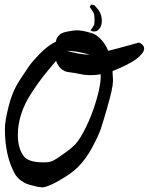

<svg xmlns="http://www.w3.org/2000/svg" viewBox="-20 -806 639 824"><path d="M368.2 -675.8Q380.9 -692.4 383.3 -698.2Q385.7 -704.1 385.7 -719.7V-723.6Q385.7 -741.2 381.8 -750Q378.9 -756.8 373 -764.6Q367.2 -772.5 365.2 -776.4Q366.2 -777.3 367.7 -780.8Q369.1 -784.2 371.1 -785.2Q372.1 -785.2 373 -786.1H374L385.7 -783.2Q401.4 -765.6 402.3 -763.7Q417 -744.1 417 -715.8Q417 -696.3 408.2 -685.1Q399.4 -673.8 393.6 -672.4Q387.7 -670.9 381.8 -670.9H379.9Q377.9 -670.9 376 -671.9Q374 -672.9 372.1 -673.8Q370.1 -674.8 368.2 -675.8ZM574.2 -623Q582 -623 590.3 -614.7Q598.6 -606.4 598.6 -598.6Q598.6 -593.8 596.7 -587.9Q594.7 -582 586.4 -572.3Q578.1 -562.5 564.5 -552.2Q550.8 -542 524.4 -528.3Q498 -514.6 462.9 -501Q462.9 -494.1 463.9 -481.4Q464.8 -468.8 464.8 -462.9V-457Q464.8 -428.7 439.5 -341.8Q423.8 -286.1 413.1 -254.4Q402.3 -222.7 375.5 -172.9Q348.6 -123 313.5 -87.9Q288.1 -62.5 235.8 -32.2Q183.6 -2 161.1 -2Q148.4 -2 127 -7.8Q106.4 -12.7 95.7 -16.6Q85 -20.5 69.3 -31.7Q53.7 -43 43.9 -59.6Q1 -136.7 1 -252.9Q1 -285.2 15.6 -343.8Q32.2 -413.1 64.5 -461.9Q86.9 -496.1 102.5 -519Q118.2 -542 152.8 -577.1Q187.5 -612.3 219.7 -627Q222.7 -640.6 225.1 -644.5Q227.5 -648.4 237.3 -658.2Q245.1 -666 271 -670.9Q296.9 -675.8 308.6 -675.8Q329.1 -675.8 351.6 -669.9Q372.1 -665 384.3 -659.7Q396.5 -654.3 414.6 -635.7Q432.6 -617.2 444.3 -587.9Q454.1 -589.8 486.3 -598.6Q518.6 -607.4 546.9 -615.2ZM366.2 -571.3Q306.6 -587.9 266.6 -587.9Q325.2 -571.3 366.2 -571.3ZM220.7 -544.9Q186.5 -504.9 164.1 -476.6Q141.6 -448.2 113.3 -404.3Q85 -360.4 70.8 -315.9Q56.6 -271.5 56.6 -227.5Q56.6 -163.1 86.9 -129.9Q110.4 -109.4 163.1 -109.4H171.9Q193.4 -109.4 207.5 -116.2Q221.7 -123 250 -143.6Q282.2 -166 296.9 -180.2Q311.5 -194.3 327.1 -219.7Q377 -303.7 404.3 -417Q412.1 -453.1 412.1 -474.6V-487.3Q389.6 -483.4 369.1 -483.4Q343.8 -483.4 313.5 -490.2Q306.6 -492.2 291 -494.1Q274.4 -496.1 264.2 -498.5Q253.9 -501 240.7 -512.7Q227.5 -524.4 220.7 -544.9Z"/></svg>

Font: Shelly2023
Style: Regular
Weight: 400
Version: Version 0.2